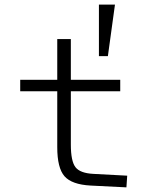

<svg xmlns="http://www.w3.org/2000/svg" viewBox="-20 -807 654 835"><path d="M410.2 -563V-787.1H480L449.2 -563ZM229 -167V-410.2H67.9V-460H229V-637.2H288.1V-460H502.9V-410.2H288.1V-178.2Q288.1 -106 308.3 -79.8Q328.6 -53.7 386.2 -50.8L533.2 -43L529.8 7.8L374 0Q292.5 -4.4 260.7 -40.3Q229 -76.2 229 -167Z"/></svg>

Font: IntelOne Mono Light
Style: Regular
Weight: 300
Designer: Fred Shallcrass
Foundry: Frere-Jones Type LLC
Version: Version 1.200;hotconv 1.1.0;makeotfexe 2.6.0;FJTRelease1.2